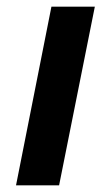

<svg xmlns="http://www.w3.org/2000/svg" viewBox="-20 -555 331 575"><path d="M157 0H28L134 -535H264Z"/></svg>

Font: Argentum Sans Medium
Style: Italic
Weight: 500
Italic angle: -11°
Designer: Julieta Ulanovsky (font), Cristiano Sobral (main changes and remaster)
Foundry: Julieta Ulanovsky (font), Cristiano Sobral (main changes and remaster)
Version: Version 2.007;June 15, 2022;FontCreator 14.0.0.2814 64-bit; 